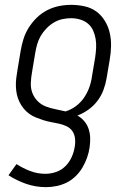

<svg xmlns="http://www.w3.org/2000/svg" viewBox="-20 -558 540 791"><path d="M170 213Q127 213 88 199.5Q49 186 15 164L48 118Q74 135 104 146.5Q134 158 167 158Q189 158 211 150.5Q233 143 249.5 126.5Q266 110 275.5 88.5Q285 67 288 46Q291 29 289 12Q287 -5 278 -18Q269 -31 254 -38Q239 -45 223 -48.5Q207 -52 190.5 -55Q174 -58 158.5 -63Q143 -68 128 -74Q113 -80 100 -89.5Q87 -99 77 -111.5Q67 -124 60 -138.5Q53 -153 49.5 -169Q46 -185 45.5 -202Q45 -219 47 -236Q49 -253 52 -270L65 -348Q69 -372 76.5 -396.5Q84 -421 98 -443.5Q112 -466 131.5 -485Q151 -504 174.5 -516Q198 -528 223 -533Q248 -538 273 -538Q301 -538 328.5 -532Q356 -526 377 -510.5Q398 -495 412 -472Q426 -449 432 -423Q438 -397 437.5 -368.5Q437 -340 432 -312L419 -235Q415 -211 406 -187Q397 -163 381.5 -142.5Q366 -122 344.5 -106.5Q323 -91 299 -82Q315 -73 327 -59Q339 -45 345 -27Q351 -9 351.5 10.5Q352 30 349 50Q346 71 338.5 92Q331 113 319.5 132.5Q308 152 291.5 168Q275 184 255 194Q235 204 213 208.5Q191 213 170 213ZM250 -99Q273 -106 293 -121Q313 -136 326.5 -156Q340 -176 348 -198.5Q356 -221 359 -244L372 -321Q375 -341 376 -360Q377 -379 374 -397.5Q371 -416 363.5 -432.5Q356 -449 342.5 -460.5Q329 -472 310.5 -477.5Q292 -483 273 -483Q255 -483 236.5 -479Q218 -475 201.5 -465Q185 -455 171 -440.5Q157 -426 147.5 -409.5Q138 -393 133 -375Q128 -357 125 -339L112 -261Q108 -239 107 -217Q106 -195 113 -176Q120 -157 134.5 -142Q149 -127 168.5 -119.5Q188 -112 209 -108Q230 -104 250 -99Z"/></svg>

Font: Iosevka Slab Light Oblique
Style: Regular
Weight: 300
Italic angle: -9°
Monospace: yes
Designer: Belleve Invis
Foundry: Belleve Invis
Version: Version 11.1.1; ttfautohint (v1.8.3)